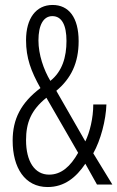

<svg xmlns="http://www.w3.org/2000/svg" viewBox="-20 -795 473 774"><path d="M192 -775C126 -775 85 -722 85 -633C85 -561 105 -508 143 -440C64 -380 31 -315 31 -228C31 -119 80 -41 172 -41C240 -41 287 -80 324 -135L371 -51H433L356 -177C386 -230 407 -311 409 -374H356C356 -319 342 -262 324 -225L207 -429C267 -479 297 -542 297 -629C297 -725 257 -775 192 -775ZM191 -730C229 -730 248 -694 248 -630C248 -565 231 -507 183 -469C156 -514 135 -575 135 -632C135 -694 155 -730 191 -730ZM167 -401 295 -179C264 -124 227 -91 178 -91C120 -91 85 -144 85 -230C85 -300 105 -351 167 -401Z"/></svg>

Font: Noto Sans Tamil UI ExtraCondensed Light
Style: Regular
Weight: 300
Width: 2
Designer: Jelle Bosma - Monotype Design Team
Foundry: Monotype Imaging Inc.
Version: Version 2.004